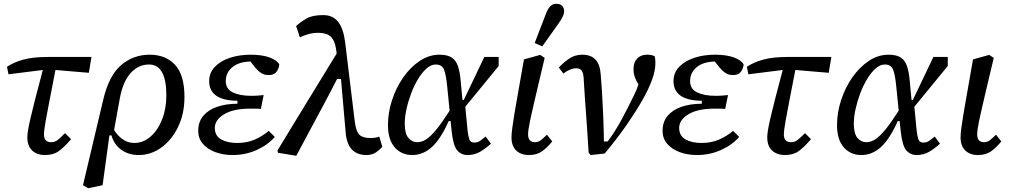

<svg xmlns="http://www.w3.org/2000/svg" viewBox="-20 -810 5352 1018"><path d="M25 -416 17 -456Q53 -480 104 -494Q155 -508 233 -508H465L451 -424L274 -439Q254 -335 241.5 -271.5Q229 -208 223 -173.5Q217 -139 215 -123Q213 -107 213 -98Q213 -56 251 -56Q271 -56 286 -68Q301 -80 325 -104L357 -72Q321 -30 292 -9Q263 12 219 12Q176 12 150.5 -12Q125 -36 125 -82Q125 -96 128.5 -118.5Q132 -141 141 -180.5Q150 -220 166 -282.5Q182 -345 207 -439Z M616 -292 585 -121Q601 -93 629 -72.5Q657 -52 692 -52Q740 -52 778.5 -86Q817 -120 839.5 -177Q862 -234 862 -304Q862 -468 770 -468Q714 -468 673 -423Q632 -378 616 -292ZM448 188 420 172 528 -284Q558 -410 622.5 -465Q687 -520 774 -520Q858 -520 908 -466.5Q958 -413 958 -296Q958 -206 924 -136.5Q890 -67 835 -27.5Q780 12 716 12Q662 12 623.5 -15.5Q585 -43 571 -92H560L524 172Z M1213 12Q1163 12 1121.5 -3.5Q1080 -19 1055.5 -47.5Q1031 -76 1031 -116Q1031 -164 1058 -196Q1085 -228 1132 -244Q1179 -260 1239 -260V-276Q1166 -276 1127.5 -302Q1089 -328 1089 -380Q1089 -424 1119 -455.5Q1149 -487 1199 -503.5Q1249 -520 1309 -520Q1369 -520 1409 -505.5Q1449 -491 1461 -468Q1458 -444 1445 -428Q1432 -412 1405 -412Q1381 -412 1364.5 -423Q1348 -434 1333 -452L1308 -484Q1245 -482 1211 -453Q1177 -424 1177 -380Q1177 -338 1214.5 -320Q1252 -302 1312 -302Q1336 -302 1351.5 -303.5Q1367 -305 1378 -306L1363 -232Q1353 -234 1339 -234Q1325 -234 1307 -234Q1217 -234 1168 -204Q1119 -174 1119 -132Q1119 -90 1152.5 -71Q1186 -52 1237 -52Q1288 -52 1328.5 -69Q1369 -86 1405 -116L1437 -84Q1401 -42 1341.5 -15Q1282 12 1213 12Z M1923 12Q1824 12 1813 -104L1788 -391H1767Q1730 -318 1695 -253Q1660 -188 1625 -122.5Q1590 -57 1551 16L1454 0L1451 -12Q1530 -143 1608 -269.5Q1686 -396 1765 -526L1764 -534Q1759 -580 1745 -601.5Q1731 -623 1710.5 -629.5Q1690 -636 1666 -636Q1639 -636 1613.5 -628.5Q1588 -621 1570 -612L1550 -672Q1573 -693 1604.5 -711.5Q1636 -730 1694 -730Q1745 -730 1773 -694Q1801 -658 1810 -586L1861 -166Q1868 -111 1886.5 -94.5Q1905 -78 1945 -78Q1959 -78 1972 -80.5Q1985 -83 1991 -86L2007 -32Q1995 -17 1974 -2.5Q1953 12 1923 12Z M2126 -155Q2126 -101 2145.5 -78.5Q2165 -56 2192 -56Q2216 -56 2239.5 -71Q2263 -86 2293 -122.5Q2323 -159 2364 -223L2351 -352Q2345 -415 2334 -441.5Q2323 -468 2290 -468Q2265 -468 2241 -446.5Q2217 -425 2196 -390Q2175 -355 2159.5 -313.5Q2144 -272 2135 -230.5Q2126 -189 2126 -155ZM2166 12Q2109 12 2073 -28.5Q2037 -69 2037 -147Q2037 -213 2058.5 -279Q2080 -345 2118 -399.5Q2156 -454 2205.5 -487Q2255 -520 2310 -520Q2352 -520 2375 -505Q2398 -490 2408.5 -458Q2419 -426 2423 -376L2432 -280H2439L2548 -508H2624V-460L2447 -244L2459 -120Q2462 -90 2468 -72Q2474 -54 2495 -54Q2513 -54 2526.5 -64Q2540 -74 2555 -86L2583 -48Q2553 -21 2524 -4.5Q2495 12 2459 12Q2426 12 2404.5 -12.5Q2383 -37 2375 -112L2369 -168H2359Q2316 -72 2269.5 -30Q2223 12 2166 12Z M2784 12Q2742 12 2717 -12Q2692 -36 2692 -82Q2692 -101 2696.5 -134Q2701 -167 2706.5 -200.5Q2712 -234 2716 -256L2758 -495L2844 -519L2868 -503L2834 -360Q2817 -287 2806 -240Q2795 -193 2789.5 -165.5Q2784 -138 2782 -123Q2780 -108 2780 -98Q2780 -56 2816 -56Q2834 -56 2848 -67Q2862 -78 2880 -96L2908 -60Q2881 -27 2853.5 -7.5Q2826 12 2784 12ZM2815 -582Q2830 -621 2845 -660Q2860 -699 2875 -738Q2884 -762 2897 -776Q2910 -790 2929 -790Q2949 -790 2960 -779.5Q2971 -769 2971 -752Q2971 -736 2962.5 -719.5Q2954 -703 2939 -682Q2918 -653 2897 -623Q2876 -593 2855 -564Z M3101 0Q3097 -74 3091.5 -148Q3086 -222 3081.5 -285Q3077 -348 3075 -388Q3074 -421 3065 -434.5Q3056 -448 3035 -448Q3004 -448 2967 -420L2943 -452Q2967 -478 2997.5 -499Q3028 -520 3067 -520Q3112 -520 3136.5 -495Q3161 -470 3165 -416Q3168 -384 3171.5 -328Q3175 -272 3178 -202.5Q3181 -133 3182 -60H3202Q3243 -115 3276.5 -177.5Q3310 -240 3341 -304Q3356 -333 3365 -363Q3354 -380 3346.5 -399.5Q3339 -419 3339 -444Q3339 -480 3358.5 -500Q3378 -520 3411 -520Q3426 -520 3435.5 -517.5Q3445 -515 3451 -512Q3453 -506 3454 -497.5Q3455 -489 3455 -476Q3455 -436 3438 -389Q3421 -342 3391 -288Q3357 -227 3304 -150Q3251 -73 3186 4L3112 12Z M3675 12Q3625 12 3583.5 -3.5Q3542 -19 3517.5 -47.5Q3493 -76 3493 -116Q3493 -164 3520 -196Q3547 -228 3594 -244Q3641 -260 3701 -260V-276Q3628 -276 3589.5 -302Q3551 -328 3551 -380Q3551 -424 3581 -455.5Q3611 -487 3661 -503.5Q3711 -520 3771 -520Q3831 -520 3871 -505.5Q3911 -491 3923 -468Q3920 -444 3907 -428Q3894 -412 3867 -412Q3843 -412 3826.5 -423Q3810 -434 3795 -452L3770 -484Q3707 -482 3673 -453Q3639 -424 3639 -380Q3639 -338 3676.5 -320Q3714 -302 3774 -302Q3798 -302 3813.5 -303.5Q3829 -305 3840 -306L3825 -232Q3815 -234 3801 -234Q3787 -234 3769 -234Q3679 -234 3630 -204Q3581 -174 3581 -132Q3581 -90 3614.5 -71Q3648 -52 3699 -52Q3750 -52 3790.5 -69Q3831 -86 3867 -116L3899 -84Q3863 -42 3803.5 -15Q3744 12 3675 12Z M3948 -416 3940 -456Q3976 -480 4027 -494Q4078 -508 4156 -508H4388L4374 -424L4197 -439Q4177 -335 4164.5 -271.5Q4152 -208 4146 -173.5Q4140 -139 4138 -123Q4136 -107 4136 -98Q4136 -56 4174 -56Q4194 -56 4209 -68Q4224 -80 4248 -104L4280 -72Q4244 -30 4215 -9Q4186 12 4142 12Q4099 12 4073.5 -12Q4048 -36 4048 -82Q4048 -96 4051.5 -118.5Q4055 -141 4064 -180.5Q4073 -220 4089 -282.5Q4105 -345 4130 -439Z M4507 -155Q4507 -101 4526.5 -78.5Q4546 -56 4573 -56Q4597 -56 4620.5 -71Q4644 -86 4674 -122.5Q4704 -159 4745 -223L4732 -352Q4726 -415 4715 -441.5Q4704 -468 4671 -468Q4646 -468 4622 -446.5Q4598 -425 4577 -390Q4556 -355 4540.5 -313.5Q4525 -272 4516 -230.5Q4507 -189 4507 -155ZM4547 12Q4490 12 4454 -28.5Q4418 -69 4418 -147Q4418 -213 4439.5 -279Q4461 -345 4499 -399.5Q4537 -454 4586.5 -487Q4636 -520 4691 -520Q4733 -520 4756 -505Q4779 -490 4789.5 -458Q4800 -426 4804 -376L4813 -280H4820L4929 -508H5005V-460L4828 -244L4840 -120Q4843 -90 4849 -72Q4855 -54 4876 -54Q4894 -54 4907.5 -64Q4921 -74 4936 -86L4964 -48Q4934 -21 4905 -4.5Q4876 12 4840 12Q4807 12 4785.5 -12.5Q4764 -37 4756 -112L4750 -168H4740Q4697 -72 4650.5 -30Q4604 12 4547 12Z M5165 12Q5123 12 5098 -12Q5073 -36 5073 -82Q5073 -101 5077.5 -134Q5082 -167 5087.5 -200.5Q5093 -234 5097 -256L5139 -495L5225 -519L5249 -503L5215 -360Q5198 -287 5187 -240Q5176 -193 5170.5 -165.5Q5165 -138 5163 -123Q5161 -108 5161 -98Q5161 -56 5197 -56Q5215 -56 5229 -67Q5243 -78 5261 -96L5289 -60Q5262 -27 5234.5 -7.5Q5207 12 5165 12Z"/></svg>

Font: Source Serif 4 Caption
Style: Italic
Weight: 400
Italic angle: -12°
Designer: Frank Grießhammer
Foundry: Adobe Systems Incorporated
Version: Version 4.004;hotconv 1.0.117;makeotfexe 2.5.65602